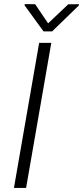

<svg xmlns="http://www.w3.org/2000/svg" viewBox="-20 -921 407 941"><path d="M48.3 0ZM107.9 0H48.3L171.9 -710.9H231.4ZM215.8 -806.6 314.5 -899.9 366.7 -900.4 366.2 -894 235.4 -767.1H193.4L100.6 -894.5L101.1 -900.9L152.3 -900.4Z"/></svg>

Font: Roboto Light
Style: Italic
Weight: 300
Italic angle: -12°
Designer: Google
Version: Version 2.134; 2016; ttfautohint (v1.6)